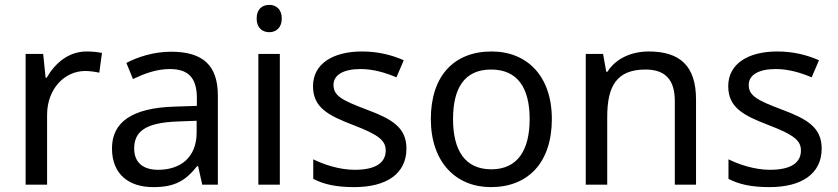

<svg xmlns="http://www.w3.org/2000/svg" viewBox="-20 -757 3433 787"><path d="M335 -546C260 -546 205 -497 171 -438H167L157 -536H85V0H173V-286C173 -394 246 -466 329 -466C347 -466 370 -463 387 -459L398 -540C380 -544 355 -546 335 -546Z M681 -545C611 -545 545 -524 498 -499L525 -433C569 -454 620 -474 676 -474C746 -474 787 -444 787 -355V-323L696 -320C521 -315 439 -256 439 -149C439 -40 511 10 608 10C698 10 741 -17 788 -76H792L809 0H873V-365C873 -490 811 -545 681 -545ZM707 -259 786 -262V-214C786 -110 718 -61 628 -61C570 -61 530 -88 530 -148C530 -216 573 -254 707 -259Z M1084 -737C1055 -737 1032 -720 1032 -681C1032 -643 1055 -625 1084 -625C1111 -625 1135 -643 1135 -681C1135 -720 1111 -737 1084 -737ZM1127 -536H1039V0H1127Z M1646 -148C1646 -234 1587 -269 1485 -307C1382 -346 1347 -364 1347 -409C1347 -449 1386 -474 1458 -474C1510 -474 1560 -459 1605 -440L1635 -510C1585 -532 1529 -546 1464 -546C1344 -546 1263 -495 1263 -404C1263 -316 1325 -284 1429 -244C1534 -204 1561 -180 1561 -140C1561 -92 1523 -61 1434 -61C1371 -61 1306 -83 1264 -104V-24C1305 -2 1357 10 1432 10C1563 10 1646 -44 1646 -148Z M2242 -269C2242 -446 2140 -546 1995 -546C1841 -546 1746 -446 1746 -269C1746 -91 1850 10 1992 10C2145 10 2242 -91 2242 -269ZM1837 -269C1837 -396 1884 -472 1993 -472C2102 -472 2151 -396 2151 -269C2151 -142 2102 -63 1994 -63C1885 -63 1837 -142 1837 -269Z M2639 -546C2571 -546 2505 -519 2470 -463H2465L2452 -536H2381V0H2469V-278C2469 -403 2507 -472 2626 -472C2708 -472 2746 -429 2746 -343V0H2833V-349C2833 -487 2767 -546 2639 -546Z M3348 -148C3348 -234 3289 -269 3187 -307C3084 -346 3049 -364 3049 -409C3049 -449 3088 -474 3160 -474C3212 -474 3262 -459 3307 -440L3337 -510C3287 -532 3231 -546 3166 -546C3046 -546 2965 -495 2965 -404C2965 -316 3027 -284 3131 -244C3236 -204 3263 -180 3263 -140C3263 -92 3225 -61 3136 -61C3073 -61 3008 -83 2966 -104V-24C3007 -2 3059 10 3134 10C3265 10 3348 -44 3348 -148Z"/></svg>

Font: Noto Sans Brahmi
Style: Regular
Weight: 400
Designer: Monotype Design Team
Foundry: Monotype Imaging Inc.
Version: Version 2.004